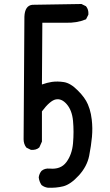

<svg xmlns="http://www.w3.org/2000/svg" viewBox="-20 -793 540 941"><path d="M214.4 127Q196.8 124.5 183.6 113.8L183.1 113.3L182.6 112.3Q171.9 95.7 169.9 76.7V76.2V75.7Q172.4 58.1 183.1 44.9L183.6 44.4Q199.2 31.2 223.1 33.2Q277.3 38.6 304.7 2.4Q333 -35.2 337.9 -90.8Q342.8 -147.5 337.9 -200.7Q333 -252.4 307.1 -282.2Q294.4 -296.9 281 -302.7Q267.6 -308.6 253.4 -305.7Q239.7 -303.2 222.4 -288.3Q205.1 -273.4 185.5 -247.1V-100.6V-99.1L185.1 -98.1L173.3 -71.8L172.9 -70.8L171.9 -69.8Q164.1 -63 154.1 -60.3Q144 -57.6 132.3 -58.6H131.3L130.4 -59.1L110.8 -68.8L109.4 -69.8L108.4 -70.8Q102.1 -79.1 98.9 -89.1Q95.7 -99.1 95.7 -110.4L99.6 -710.9Q101.6 -765.1 138.2 -769.5H138.7L377.9 -773.4H379.4L380.4 -772.9L399.9 -763.2L401.4 -762.7L401.9 -761.7Q406.2 -756.3 408.9 -750.2Q411.6 -744.1 412.6 -737.1Q413.6 -730 413.1 -722.2V-721.2L412.6 -720.2L402.8 -700.7L401.9 -698.7L399.9 -697.8Q355.5 -679.7 301.8 -681.6H187.5L185.5 -378.9Q211.4 -388.2 234.4 -391.6Q261.7 -395.5 293.5 -390.6Q326.2 -385.3 361.3 -349.6Q396.5 -314.9 410.6 -281.7Q415.5 -270.5 419.2 -258.5Q422.9 -246.6 425.5 -233.6Q428.2 -220.7 429.7 -206.5Q432.1 -186 432.4 -164.8Q432.6 -143.6 430.7 -122.1Q426.8 -79.1 417 -29.3Q406.7 22.5 366.5 66.7Q326.2 110.8 290 120.1Q254.4 128.9 214.4 127Z"/></svg>

Font: NaikaiFont
Style: SemiBold
Weight: 600
Version: Version 1.89